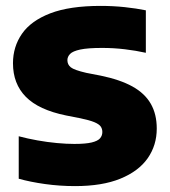

<svg xmlns="http://www.w3.org/2000/svg" viewBox="-20 -623 576 651"><path d="M234.5 8Q182.5 8 132.5 1Q82.5 -6 43.5 -17V-161Q73.5 -153 107 -147Q140.5 -141 173 -138Q205.5 -135 232 -135Q270.5 -135 291 -140Q311.5 -145 319.2 -154Q327 -163 327 -175.5Q327 -186 321.5 -194Q316 -202 299.8 -208.8Q283.5 -215.5 252.5 -222L204 -231.5Q111 -250.5 67.5 -294.8Q24 -339 24 -408.5Q24 -464.5 54.5 -508.5Q85 -552.5 150.5 -577.8Q216 -603 321.5 -603Q363 -603 403 -598.8Q443 -594.5 474.5 -588V-444Q441 -451.5 403 -456Q365 -460.5 326.5 -460.5Q277.5 -460.5 252 -455Q226.5 -449.5 217.5 -440Q208.5 -430.5 208.5 -419Q208.5 -404 220 -394.8Q231.5 -385.5 272.5 -376L321.5 -366.5Q387 -353 429 -329.8Q471 -306.5 491.2 -271.2Q511.5 -236 511.5 -187Q511.5 -130.5 480.8 -86.5Q450 -42.5 388.2 -17.2Q326.5 8 234.5 8Z"/></svg>

Font: Encode Sans SC ExtraBold
Style: Regular
Weight: 800
Version: Version 3.002